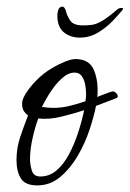

<svg xmlns="http://www.w3.org/2000/svg" viewBox="-20 -552 393 582"><path d="M93 10Q56 10 43 -11.5Q30 -33 30 -67Q30 -103 41 -136Q52 -169 65 -202Q58 -207 52.5 -215Q47 -223 47 -238Q47 -255 67 -281.5Q87 -308 112 -328Q123 -337 141 -347.5Q159 -358 178 -365.5Q197 -373 209 -373Q251 -373 265 -339Q279 -305 275 -258Q279 -260 289.5 -264Q300 -268 310 -271.5Q320 -275 322 -275Q327 -275 332 -270Q337 -265 337 -260Q337 -257 334 -255L271 -231Q265 -200 251.5 -159Q238 -118 215.5 -79.5Q193 -41 162.5 -15.5Q132 10 93 10ZM141 -225Q166 -225 189 -230.5Q212 -236 239 -245Q240 -250 240.5 -256Q241 -262 241 -267Q241 -279 238.5 -294Q236 -309 228.5 -320.5Q221 -332 206 -332Q189 -332 173 -319Q157 -306 143.5 -288Q130 -270 120.5 -253Q111 -236 107 -228Q125 -225 141 -225ZM102 -17Q130 -17 151.5 -35.5Q173 -54 189 -84Q205 -114 216.5 -149Q228 -184 235 -218Q205 -208 166.5 -198.5Q128 -189 96 -193Q86 -166 78.5 -132Q71 -98 71 -69Q71 -53 76.5 -35Q82 -17 102 -17ZM222 -438Q195 -438 175.5 -452.5Q156 -467 154 -498Q154 -503 154 -507.5Q154 -512 155 -515Q157 -526 161 -529Q165 -532 169 -532Q175 -532 179 -521Q183 -504 193 -489.5Q203 -475 231 -475Q248 -475 260.5 -477Q273 -479 290 -489Q307 -499 334 -522Q340 -528 349 -528Q357 -528 349 -519Q340 -508 321.5 -488.5Q303 -469 277.5 -453.5Q252 -438 222 -438Z"/></svg>

Font: Moon Dance
Style: Regular
Weight: 400
Designer: Robert E. Leuschke
Foundry: Robert E. Leuschke
Version: Version 1.010; ttfautohint (v1.8.3)